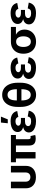

<svg xmlns="http://www.w3.org/2000/svg" viewBox="1696 -2504 819 4252"><g transform="rotate(-90 2106.0 -377.5)"><path d="M310.5 8.3Q195.3 8.3 128.9 -51Q62.5 -110.4 62.5 -215.3V-545.9H209V-224.6Q209 -171.4 235.8 -143.1Q262.7 -114.7 311 -114.7Q359.4 -114.7 386.2 -143.1Q413.1 -171.4 413.1 -224.6V-545.9H559.6V-215.3Q559.6 -110.4 492.9 -51Q426.3 8.3 310.5 8.3Z M1166 3.4Q1082.5 3.4 1046.1 -32.7Q1009.8 -68.8 1009.8 -141.6V-434.6H864.3V0H723.6V-434.6H639.6V-545.9H1242.2V-434.6H1150.4V-159.7Q1150.4 -133.3 1159.4 -121.3Q1168.5 -109.4 1190.9 -109.4Q1202.6 -109.4 1209 -110.4Q1215.3 -111.3 1220.2 -112.8L1243.7 -8.3Q1232.4 -4.4 1212.2 -0.5Q1191.9 3.4 1166 3.4Z M1546.9 9.8Q1475.6 9.8 1419.7 -9Q1363.8 -27.8 1331.5 -63.2Q1299.3 -98.6 1299.3 -148.4Q1299.3 -191.4 1327.1 -225.6Q1355 -259.8 1416.5 -275.4Q1360.8 -290 1334.7 -321.8Q1308.6 -353.5 1308.6 -395Q1308.6 -445.3 1339.6 -480.7Q1370.6 -516.1 1424.3 -534.4Q1478 -552.7 1545.9 -552.7Q1740.7 -552.7 1773.9 -406.2L1643.1 -381.8Q1635.7 -411.1 1611.6 -428Q1587.4 -444.8 1545.4 -444.8Q1499.5 -444.8 1474.4 -426.3Q1449.2 -407.7 1449.2 -381.8Q1449.2 -356.4 1474.4 -340.3Q1499.5 -324.2 1544.4 -324.2H1620.1V-233.9H1544.4Q1494.1 -233.9 1467 -214.4Q1439.9 -194.8 1439.9 -164.1Q1439.9 -134.8 1467 -116.7Q1494.1 -98.6 1547.4 -98.6Q1598.6 -98.6 1621.8 -116.9Q1645 -135.3 1652.8 -173.8L1782.2 -150.9Q1765.1 -72.8 1708.7 -31.5Q1652.3 9.8 1546.9 9.8ZM1502.4 -615.2 1518.6 -767.1H1650.4L1589.4 -615.2Z M2132.3 11.7Q2050.3 11.7 1990.2 -30.5Q1930.2 -72.8 1897.5 -150.6Q1864.7 -228.5 1864.7 -335V-392.6Q1864.7 -499 1897.5 -576.9Q1930.2 -654.8 1990.2 -697Q2050.3 -739.3 2132.3 -739.3Q2214.4 -739.3 2274.7 -697Q2335 -654.8 2367.7 -576.9Q2400.4 -499 2400.4 -392.6V-335Q2400.4 -228.5 2367.7 -150.6Q2335 -72.8 2274.7 -30.5Q2214.4 11.7 2132.3 11.7ZM2132.3 -106.9Q2256.3 -106.9 2256.8 -313H2007.8Q2008.3 -106.9 2132.3 -106.9ZM2007.8 -414.6H2256.8Q2256.3 -620.6 2132.3 -620.6Q2008.3 -620.6 2007.8 -414.6Z M2731.4 9.8Q2660.2 9.8 2604.2 -9Q2548.3 -27.8 2516.1 -63.2Q2483.9 -98.6 2483.9 -148.4Q2483.9 -191.4 2511.7 -225.6Q2539.6 -259.8 2601.1 -275.4Q2545.4 -290 2519.3 -321.8Q2493.2 -353.5 2493.2 -395Q2493.2 -445.3 2524.2 -480.7Q2555.2 -516.1 2608.9 -534.4Q2662.6 -552.7 2730.5 -552.7Q2925.3 -552.7 2958.5 -406.2L2827.6 -381.8Q2820.3 -411.1 2796.1 -428Q2772 -444.8 2730 -444.8Q2684.1 -444.8 2658.9 -426.3Q2633.8 -407.7 2633.8 -381.8Q2633.8 -356.4 2658.9 -340.3Q2684.1 -324.2 2729 -324.2H2804.7V-233.9H2729Q2678.7 -233.9 2651.6 -214.4Q2624.5 -194.8 2624.5 -164.1Q2624.5 -134.8 2651.6 -116.7Q2678.7 -98.6 2731.9 -98.6Q2783.2 -98.6 2806.4 -116.9Q2829.6 -135.3 2837.4 -173.8L2966.8 -150.9Q2949.7 -72.8 2893.3 -31.5Q2836.9 9.8 2731.4 9.8Z M3310.1 10.7Q3227.5 10.7 3167.7 -24.2Q3107.9 -59.1 3075.4 -121.8Q3043 -184.6 3043 -268.6Q3043 -352.5 3075.4 -414.8Q3107.9 -477.1 3168 -511.5Q3228 -545.9 3310.1 -545.9H3636.7V-434.6H3463.9Q3517.1 -408.2 3547.1 -360.1Q3577.1 -312 3577.1 -243.2Q3577.1 -171.4 3544.7 -114Q3512.2 -56.6 3452.4 -22.9Q3392.6 10.7 3310.1 10.7ZM3310.1 -430.7Q3251.5 -430.7 3221.9 -386Q3192.4 -341.3 3192.4 -268.6Q3192.4 -197.3 3221.9 -150.9Q3251.5 -104.5 3310.1 -104.5Q3368.7 -104.5 3398.4 -150.9Q3428.2 -197.3 3428.2 -268.6Q3428.2 -341.3 3398.4 -386Q3368.7 -430.7 3310.1 -430.7Z M3939.9 9.8Q3868.7 9.8 3812.7 -9Q3756.8 -27.8 3724.6 -63.2Q3692.4 -98.6 3692.4 -148.4Q3692.4 -191.4 3720.2 -225.6Q3748 -259.8 3809.6 -275.4Q3753.9 -290 3727.8 -321.8Q3701.7 -353.5 3701.7 -395Q3701.7 -445.3 3732.7 -480.7Q3763.7 -516.1 3817.4 -534.4Q3871.1 -552.7 3939 -552.7Q4133.8 -552.7 4167 -406.2L4036.1 -381.8Q4028.8 -411.1 4004.6 -428Q3980.5 -444.8 3938.5 -444.8Q3892.6 -444.8 3867.4 -426.3Q3842.3 -407.7 3842.3 -381.8Q3842.3 -356.4 3867.4 -340.3Q3892.6 -324.2 3937.5 -324.2H4013.2V-233.9H3937.5Q3887.2 -233.9 3860.1 -214.4Q3833 -194.8 3833 -164.1Q3833 -134.8 3860.1 -116.7Q3887.2 -98.6 3940.4 -98.6Q3991.7 -98.6 4014.9 -116.9Q4038.1 -135.3 4045.9 -173.8L4175.3 -150.9Q4158.2 -72.8 4101.8 -31.5Q4045.4 9.8 3939.9 9.8Z"/></g></svg>

Font: Inter-Bold
Style: Bold
Weight: 700
Designer: Rasmus Andersson
Foundry: rsms
Version: Version 4.000;git-a52131595